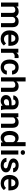

<svg xmlns="http://www.w3.org/2000/svg" viewBox="2506 -3296 800 5853"><g transform="rotate(90 2906.5 -370.0)"><path d="M184.1 0H58.6V-528.3H176.8L184.1 -420.4ZM123 -282.2Q123 -356.4 146.7 -414.1Q170.4 -471.7 217.3 -504.9Q264.2 -538.1 333.5 -538.1Q405.3 -538.1 451.2 -494.6Q497.1 -451.2 497.1 -352.1V0H372.1V-339.8Q372.1 -376.5 361.1 -397.5Q350.1 -418.5 329.6 -427.2Q309.1 -436 281.2 -436Q250 -436 227.8 -424.3Q205.6 -412.6 191.4 -391.6Q177.2 -370.6 170.7 -342.8Q164.1 -314.9 164.1 -282.7ZM432.6 -297.9Q432.6 -363.8 456.1 -418.5Q479.5 -473.1 525.4 -505.6Q571.3 -538.1 638.7 -538.1Q691.9 -538.1 730.5 -518.3Q769 -498.5 789.8 -455.1Q810.5 -411.6 810.5 -340.3V0H685.1V-340.8Q685.1 -378.9 674.1 -399.4Q663.1 -419.9 642.8 -428Q622.6 -436 595.2 -436Q568.4 -436 548.6 -426.3Q528.8 -416.5 515.4 -399.2Q502 -381.8 495.1 -358.6Q488.3 -335.4 488.3 -308.6Z M1164.1 9.8Q1084.5 9.8 1027.1 -24.2Q969.7 -58.1 938.7 -116.2Q907.7 -174.3 907.7 -245.6V-265.6Q907.7 -347.7 939 -408.9Q970.2 -470.2 1024.9 -504.2Q1079.6 -538.1 1149.4 -538.1Q1225.6 -538.1 1276.1 -505.1Q1326.7 -472.2 1352.1 -413.8Q1377.4 -355.5 1377.4 -278.8V-225.1H966.8V-314H1253.9V-323.7Q1252.9 -354 1242.2 -379.9Q1231.4 -405.8 1208.7 -421.6Q1186 -437.5 1148.9 -437.5Q1110.4 -437.5 1084.7 -416Q1059.1 -394.5 1046.1 -356Q1033.2 -317.4 1033.2 -265.6V-245.6Q1033.2 -201.7 1049.6 -166.5Q1065.9 -131.3 1096.9 -111.1Q1127.9 -90.8 1171.4 -90.8Q1212.9 -90.8 1245.8 -107.2Q1278.8 -123.5 1302.7 -154.3L1367.7 -88.4Q1342.8 -51.3 1292.2 -20.8Q1241.7 9.8 1164.1 9.8Z M1590.8 0H1465.8V-528.3H1584.5L1590.8 -421.9ZM1749.5 -412.6Q1738.3 -414.6 1725.3 -415.5Q1712.4 -416.5 1700.2 -416.5Q1660.6 -416.5 1634.3 -402.6Q1607.9 -388.7 1594.5 -362.5Q1581.1 -336.4 1578.6 -300.3L1550.8 -302.2Q1550.8 -369.1 1568.4 -422.6Q1585.9 -476.1 1620.8 -507.1Q1655.8 -538.1 1708 -538.1Q1718.3 -538.1 1731 -536.4Q1743.7 -534.7 1750.5 -531.7Z M2036.1 9.8Q1955.1 9.8 1901.4 -26.1Q1847.7 -62 1821.3 -122.3Q1794.9 -182.6 1794.9 -255.9V-272Q1794.9 -345.7 1821.5 -406Q1848.1 -466.3 1901.6 -502.2Q1955.1 -538.1 2035.6 -538.1Q2099.6 -538.1 2148.2 -512.9Q2196.8 -487.8 2224.1 -442.6Q2251.5 -397.5 2252.4 -336.4H2134.8Q2133.8 -364.3 2121.6 -387.2Q2109.4 -410.2 2087.2 -423.8Q2064.9 -437.5 2033.7 -437.5Q1988.3 -437.5 1963.6 -413.6Q1939 -389.6 1929.4 -351.8Q1919.9 -314 1919.9 -272V-255.9Q1919.9 -213.9 1929.2 -176Q1938.5 -138.2 1963.4 -114.5Q1988.3 -90.8 2034.7 -90.8Q2062.5 -90.8 2084.7 -101.8Q2106.9 -112.8 2120.4 -132.3Q2133.8 -151.9 2134.8 -177.7H2252.4Q2251.5 -125 2222.2 -82.5Q2192.9 -40 2144.3 -15.1Q2095.7 9.8 2036.1 9.8Z M2463.4 0H2337.9V-750H2463.4ZM2402.8 -282.2Q2403.3 -356.4 2429 -414.1Q2454.6 -471.7 2500.7 -504.9Q2546.9 -538.1 2608.4 -538.1Q2660.6 -538.1 2699.5 -518.3Q2738.3 -498.5 2759.8 -454.6Q2781.2 -410.6 2781.2 -337.4V0H2655.8V-338.4Q2655.8 -375 2645.3 -396.2Q2634.8 -417.5 2614.5 -426.8Q2594.2 -436 2564.9 -436Q2533.7 -436 2510.7 -424.3Q2487.8 -412.6 2472.4 -391.6Q2457 -370.6 2449.5 -342.8Q2441.9 -314.9 2441.9 -282.7Z M3190.9 -356.4Q3190.9 -396.5 3169.2 -420.2Q3147.5 -443.8 3102.5 -443.8Q3075.7 -443.8 3055.9 -434.8Q3036.1 -425.8 3025.4 -410.2Q3014.6 -394.5 3014.6 -374H2889.6Q2889.6 -417.5 2916.7 -454.8Q2943.8 -492.2 2993.2 -515.1Q3042.5 -538.1 3109.4 -538.1Q3169.4 -538.1 3216.1 -517.8Q3262.7 -497.6 3289.6 -457Q3316.4 -416.5 3316.4 -355.5V-124Q3316.4 -85.4 3321.8 -57.4Q3327.1 -29.3 3336.9 -8.3V0H3209.5Q3200.2 -19.5 3195.6 -50.3Q3190.9 -81.1 3190.9 -110.8ZM3209 -245.6H3127.9Q3065.4 -245.6 3034.2 -221.9Q3002.9 -198.2 3002.9 -159.2Q3002.9 -128.9 3023.7 -108.9Q3044.4 -88.9 3082 -88.9Q3117.2 -88.9 3143.1 -103Q3168.9 -117.2 3183.6 -137.5Q3198.2 -157.7 3198.7 -175.8L3237.3 -120.1Q3231 -100.6 3217.3 -78.1Q3203.6 -55.7 3181.4 -35.6Q3159.2 -15.6 3128.4 -2.9Q3097.7 9.8 3057.1 9.8Q3005.9 9.8 2965.1 -10.7Q2924.3 -31.2 2901.1 -67.1Q2877.9 -103 2877.9 -147.9Q2877.9 -231.9 2940.7 -277.1Q3003.4 -322.3 3120.1 -322.3H3209Z M3559.1 0H3434.1V-528.3H3551.8L3559.1 -415.5ZM3499 -282.2Q3499.5 -359.4 3525.6 -416.7Q3551.8 -474.1 3599.1 -506.1Q3646.5 -538.1 3709.5 -538.1Q3760.3 -538.1 3797.9 -518.8Q3835.4 -499.5 3856.2 -456.1Q3877 -412.6 3877 -339.4V0H3751.5V-340.3Q3751.5 -376.5 3741.2 -397.5Q3731 -418.5 3710.7 -427.2Q3690.4 -436 3661.1 -436Q3631.3 -436 3608.6 -424.3Q3585.9 -412.6 3570.1 -391.6Q3554.2 -370.6 3546.1 -342.8Q3538.1 -314.9 3538.1 -282.7Z M4178.2 9.8Q4114.3 9.8 4067.9 -25.1Q4021.5 -60.1 3996.6 -120.6Q3971.7 -181.2 3971.7 -258.3V-268.6Q3971.7 -348.6 3996.6 -409.4Q4021.5 -470.2 4067.9 -504.2Q4114.3 -538.1 4179.2 -538.1Q4243.2 -538.1 4285.9 -504.6Q4328.6 -471.2 4353.3 -412.4Q4377.9 -353.5 4386.2 -276.4V-247.6Q4377.9 -173.3 4353.5 -115.2Q4329.1 -57.1 4286.1 -23.7Q4243.2 9.8 4178.2 9.8ZM4210 -92.8Q4249 -92.8 4274.2 -109.9Q4299.3 -127 4313.2 -156.2Q4327.1 -185.5 4332 -222.7V-300.8Q4329.1 -330.1 4320.6 -355Q4312 -379.9 4297.6 -397.9Q4283.2 -416 4261.7 -426Q4240.2 -436 4210.9 -436Q4169.9 -436 4144.8 -413.6Q4119.6 -391.1 4108.2 -353Q4096.7 -314.9 4096.7 -268.6V-258.3Q4096.7 -212.4 4107.9 -174.8Q4119.1 -137.2 4144 -115Q4168.9 -92.8 4210 -92.8ZM4324.7 0 4312.5 -111.8V-750H4438V0Z M4629.4 -731.9Q4662.6 -731.9 4681.6 -713.1Q4700.7 -694.3 4700.7 -666Q4700.7 -637.7 4681.6 -618.9Q4662.6 -600.1 4629.4 -600.1Q4596.2 -600.1 4577.4 -618.9Q4558.6 -637.7 4558.6 -666Q4558.6 -694.3 4577.4 -713.1Q4596.2 -731.9 4629.4 -731.9ZM4692.4 0H4566.9V-528.3H4692.4Z M5018.1 9.8Q4945.3 9.8 4895.3 -16.4Q4845.2 -42.5 4819.6 -83Q4793.9 -123.5 4793.9 -166.5H4914.1Q4916 -136.2 4931.4 -117.4Q4946.8 -98.6 4970.5 -90.3Q4994.1 -82 5020 -82Q5050.3 -82 5070.8 -90.1Q5091.3 -98.1 5101.8 -112.1Q5112.3 -126 5112.3 -144.5Q5112.3 -161.1 5103.8 -174.3Q5095.2 -187.5 5071 -198.7Q5046.9 -210 5000 -219.7Q4944.3 -231.4 4901.9 -251Q4859.4 -270.5 4835.2 -301.5Q4811 -332.5 4811 -377Q4811 -420.4 4835.9 -457Q4860.8 -493.7 4907.2 -515.9Q4953.6 -538.1 5017.1 -538.1Q5084 -538.1 5132.1 -515.9Q5180.2 -493.7 5206.1 -455.8Q5231.9 -418 5231.9 -369.6H5106.9Q5106.9 -400.9 5084.5 -423.6Q5062 -446.3 5016.6 -446.3Q4989.3 -446.3 4970.2 -437.5Q4951.2 -428.7 4941.9 -414.3Q4932.6 -399.9 4932.6 -382.8Q4932.6 -366.2 4942.1 -353.8Q4951.7 -341.3 4974.6 -331.8Q4997.6 -322.3 5038.6 -313.5Q5098.1 -301.3 5142.3 -282Q5186.5 -262.7 5210.7 -231.2Q5234.9 -199.7 5234.9 -150.4Q5234.9 -104 5208.3 -67.6Q5181.6 -31.2 5132.8 -10.7Q5084 9.8 5018.1 9.8Z M5570.3 9.8Q5490.7 9.8 5433.3 -24.2Q5376 -58.1 5345 -116.2Q5314 -174.3 5314 -245.6V-265.6Q5314 -347.7 5345.2 -408.9Q5376.5 -470.2 5431.2 -504.2Q5485.8 -538.1 5555.7 -538.1Q5631.8 -538.1 5682.4 -505.1Q5732.9 -472.2 5758.3 -413.8Q5783.7 -355.5 5783.7 -278.8V-225.1H5373V-314H5660.2V-323.7Q5659.2 -354 5648.4 -379.9Q5637.7 -405.8 5615 -421.6Q5592.3 -437.5 5555.2 -437.5Q5516.6 -437.5 5491 -416Q5465.3 -394.5 5452.4 -356Q5439.5 -317.4 5439.5 -265.6V-245.6Q5439.5 -201.7 5455.8 -166.5Q5472.2 -131.3 5503.2 -111.1Q5534.2 -90.8 5577.6 -90.8Q5619.1 -90.8 5652.1 -107.2Q5685.1 -123.5 5709 -154.3L5773.9 -88.4Q5749 -51.3 5698.5 -20.8Q5647.9 9.8 5570.3 9.8Z"/></g></svg>

Font: Heebo SemiBold
Style: Regular
Weight: 600
Designer: Oded Ezer
Foundry: Ezer Type House
Version: Version 3.100